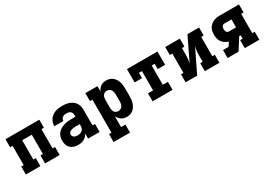

<svg xmlns="http://www.w3.org/2000/svg" viewBox="28 -1416 3544 2498"><g transform="rotate(-30 1800.0 -166.5)"><path d="M46 0V-120H83V-410H46V-530H554V-410H517V-120H554V0H335V-120H372V-410H228V-120H265V0Z M831 8Q800 8 769.5 -1Q739 -10 716.5 -31.5Q694 -53 684.5 -83Q675 -113 675 -144Q675 -173 683 -201.5Q691 -230 709.5 -252.5Q728 -275 753.5 -290Q779 -305 807 -314Q835 -323 864 -326Q893 -329 922 -329H981V-357Q981 -372 975 -386.5Q969 -401 956.5 -410Q944 -419 929 -422.5Q914 -426 898 -426Q883 -426 868.5 -422.5Q854 -419 842 -410Q830 -401 823.5 -387.5Q817 -374 817 -359H681Q681 -385 688.5 -411Q696 -437 711.5 -458.5Q727 -480 748.5 -496Q770 -512 794.5 -521.5Q819 -531 845.5 -534.5Q872 -538 898 -538Q925 -538 952 -534.5Q979 -531 1004 -522Q1029 -513 1051.5 -497Q1074 -481 1089 -458.5Q1104 -436 1110.5 -410Q1117 -384 1117 -357V-120H1154V0H981V-75Q970 -55 954 -38.5Q938 -22 918 -11.5Q898 -1 875.5 3.5Q853 8 831 8ZM886 -104Q904 -104 922 -108.5Q940 -113 954 -124.5Q968 -136 974.5 -153.5Q981 -171 981 -189V-217H922Q910 -217 898.5 -216Q887 -215 875.5 -213Q864 -211 853 -207.5Q842 -204 832.5 -197.5Q823 -191 817 -180.5Q811 -170 811 -159Q811 -145 817.5 -133.5Q824 -122 835.5 -115Q847 -108 860 -106Q873 -104 886 -104Z M1246 205V85H1283V-410H1246V-530H1428V-452Q1437 -471 1450.5 -488Q1464 -505 1481.5 -516.5Q1499 -528 1519.5 -533Q1540 -538 1562 -538Q1587 -538 1612 -530.5Q1637 -523 1657 -506.5Q1677 -490 1690.5 -468Q1704 -446 1712 -421.5Q1720 -397 1722.5 -371.5Q1725 -346 1725 -320V-210Q1725 -184 1722.5 -158.5Q1720 -133 1712 -108.5Q1704 -84 1690.5 -62Q1677 -40 1657 -23.5Q1637 -7 1612 0.5Q1587 8 1562 8Q1540 8 1519.5 3Q1499 -2 1481.5 -13.5Q1464 -25 1450.5 -42Q1437 -59 1428 -78V85H1493V205ZM1501 -112Q1519 -112 1535.5 -119.5Q1552 -127 1562 -142Q1572 -157 1576 -174.5Q1580 -192 1580 -210V-320Q1580 -338 1576 -355.5Q1572 -373 1562 -388Q1552 -403 1535.5 -410.5Q1519 -418 1501 -418Q1484 -418 1468 -409.5Q1452 -401 1443 -386.5Q1434 -372 1431 -354.5Q1428 -337 1428 -320V-210Q1428 -193 1431 -175.5Q1434 -158 1443 -143.5Q1452 -129 1468 -120.5Q1484 -112 1501 -112Z M1950 0V-120H2027V-410H1982V-330H1871V-530H2329V-330H2218V-410H2173V-120H2250V0Z M2446 0V-120H2483V-410H2446V-530H2665V-410H2628V-318Q2628 -283 2624 -248.5Q2620 -214 2611 -181L2780 -530H2954V-410H2917V-120H2954V0H2735V-120H2772V-212Q2772 -247 2776 -281.5Q2780 -316 2789 -349L2620 0Z M3077 0V-120H3161L3198 -178Q3170 -186 3145.5 -202Q3121 -218 3104.5 -241.5Q3088 -265 3081.5 -293.5Q3075 -322 3075 -350Q3075 -375 3079.5 -400Q3084 -425 3096 -446.5Q3108 -468 3127 -485Q3146 -502 3168.5 -512Q3191 -522 3215.5 -526Q3240 -530 3265 -530H3554V-410H3517V-120H3554V0H3335V-120H3372V-171H3350L3242 0ZM3265 -291H3372V-410H3265Q3254 -410 3244.5 -405Q3235 -400 3229.5 -391Q3224 -382 3222 -371.5Q3220 -361 3220 -350Q3220 -340 3222 -329.5Q3224 -319 3229.5 -310Q3235 -301 3244.5 -296Q3254 -291 3265 -291Z"/></g></svg>

Font: Iosevka Curly Slab HvEx
Style: Regular
Weight: 900
Width: 7
Monospace: yes
Designer: Belleve Invis
Foundry: Belleve Invis
Version: Version 11.1.0; ttfautohint (v1.8.3)